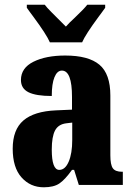

<svg xmlns="http://www.w3.org/2000/svg" viewBox="-20 -786 563 816"><path d="M34 -154Q34 -235 79.5 -274Q125 -313 218 -317L286 -320V-374Q286 -486 243 -486Q223 -486 211.5 -458Q200 -430 200 -378Q133 -378 101 -394Q69 -410 69 -446Q69 -497 122 -523.5Q175 -550 257 -550Q356 -550 402.5 -511Q449 -472 449 -380V-126Q449 -86 459.5 -71Q470 -56 499 -56H502V0H315L295 -64H286Q256 -22 232 -6Q208 10 166 10Q109 10 71.5 -32Q34 -74 34 -154ZM287 -191V-265L262 -262Q228 -258 214 -231.5Q200 -205 200 -150Q200 -64 232 -64Q257 -64 272 -99Q287 -134 287 -191ZM121 -716Q115 -724 108 -733.5Q101 -743 94 -753V-766H170Q179 -754 199 -734Q219 -714 224 -709L260 -673Q275 -690 297 -710Q337 -748 351 -766H427V-753Q420 -743 413 -733.5Q406 -724 400 -716Q343 -639 329 -606H192Q178 -639 121 -716Z"/></svg>

Font: Noto Serif CondBlack
Style: Regular
Weight: 900
Width: 3
Designer: Monotype Design Team
Foundry: Monotype Imaging Inc.
Version: Version 1.001